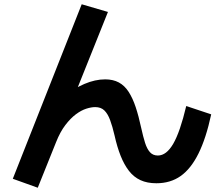

<svg xmlns="http://www.w3.org/2000/svg" viewBox="-20 -817 1040 900"><path d="M157 63 40 21 363 -797 486 -761 315 -334 273 -361Q325 -402 375.5 -423.5Q426 -445 473 -445Q510 -445 537 -430.5Q564 -416 583 -386.5Q602 -357 616 -315Q630 -273 642 -217Q651 -176 660 -147.5Q669 -119 683 -103.5Q697 -88 720 -88Q760 -88 792 -143Q824 -198 853 -320L970 -281Q946 -169 910.5 -97.5Q875 -26 827 8Q779 42 713 42Q670 42 638.5 27.5Q607 13 584.5 -16Q562 -45 545.5 -86.5Q529 -128 517 -182Q507 -225 496 -254.5Q485 -284 469 -299.5Q453 -315 426 -315Q408 -315 384.5 -307.5Q361 -300 336 -281.5Q311 -263 286.5 -231Q262 -199 243 -151Z"/></svg>

Font: M PLUS 2
Style: Bold
Weight: 700
Designer: Coji Morishita
Foundry: UNDERFOREST DESIGN
Version: Version 1.001